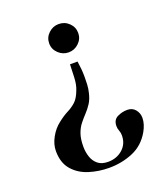

<svg xmlns="http://www.w3.org/2000/svg" viewBox="-139 -656 837 957"><g transform="rotate(-20 280.0 -178.0)"><path d="M516 24Q516 41 510.5 58.5Q505 76 496 92Q462 152 403 177Q344 202 276 202Q221 202 170 186Q119 170 86.5 132.5Q54 95 54 33Q54 -3 74 -39Q94 -75 123 -97Q152 -120 176 -132Q200 -144 219.5 -161.5Q239 -179 253 -217Q264 -243 265.5 -282.5Q267 -322 268 -350H308Q311 -330 313 -309Q315 -288 315 -267Q315 -247 314 -226Q313 -205 308 -185Q301 -153 287 -131.5Q273 -110 256.5 -92.5Q240 -75 224.5 -55.5Q209 -36 199.5 -9Q190 18 190 59Q190 87 198.5 113Q207 139 227 155.5Q247 172 281 172Q327 172 358.5 144Q390 116 390 71Q390 57 385 44.5Q380 32 380 19Q380 -14 405 -26.5Q430 -39 458 -39Q485 -39 500.5 -20Q516 -1 516 24ZM360 -483Q360 -452 337 -430Q314 -408 283 -408Q252 -408 229 -430Q206 -452 206 -483Q206 -514 229 -536Q252 -558 283 -558Q315 -558 337.5 -536Q360 -514 360 -483Z"/></g></svg>

Font: Kaisei Tokumin ExtraBold
Style: Regular
Weight: 800
Designer: Font-Kai, 金井和夫
Foundry: KAZUO KANAI
Version: Version 5.003